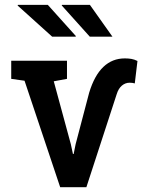

<svg xmlns="http://www.w3.org/2000/svg" viewBox="-20 -782 615 802"><path d="M231.4 0 82.5 -444.8 26.9 -452.6V-528.3H259.8V-452.6L204.6 -442.4L275.9 -179.7L284.7 -138.7H287.6L295.9 -179.7L352.5 -395Q374.5 -467.3 411.9 -502.7Q449.2 -538.1 501.5 -538.1Q516.6 -538.1 529.1 -535.9Q541.5 -533.7 554.2 -527.3L543 -433.6Q538.6 -435.1 532.7 -435.8Q526.9 -436.5 521.5 -436.5Q503.4 -436.5 489 -424.3Q474.6 -412.1 467.3 -388.2L340.8 0ZM295.9 -628.9 296.9 -631.3 179.7 -761.7H54.7L53.7 -758.8L197.8 -628.9ZM446.3 -628.9H449.7L355.5 -761.7H238.8L237.8 -759.3L355 -628.9Z"/></svg>

Font: Roboto Slab LO Medium
Style: Regular
Weight: 500
Designer: Google
Version: Version 2.000